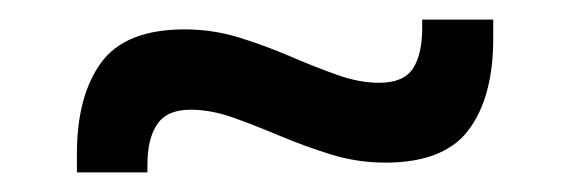

<svg xmlns="http://www.w3.org/2000/svg" viewBox="-20 -404 582 196"><path d="M373.5 -238Q345 -238 318.2 -246.2Q291.5 -254.5 266.5 -265Q241.5 -275.5 218.5 -283.8Q195.5 -292 174.5 -292Q150.5 -292 140.5 -277.2Q130.5 -262.5 130.5 -236V-228H58.5V-247Q58.5 -306 83.2 -340Q108 -374 168.5 -374Q197 -374 223.8 -365.8Q250.5 -357.5 275.5 -346.8Q300.5 -336 323.5 -327.8Q346.5 -319.5 367 -319.5Q392 -319.5 401.5 -334Q411 -348.5 411 -375.5V-384H483.5V-364.5Q483.5 -305 458.5 -271.5Q433.5 -238 373.5 -238Z"/></svg>

Font: Anek Kannada Medium Medium
Style: Regular
Weight: 500
Version: Version 1.003